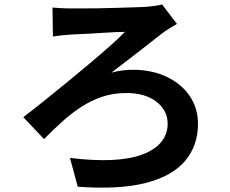

<svg xmlns="http://www.w3.org/2000/svg" viewBox="-20 -789 1040 867"><path d="M217 -755Q229 -754 251 -752.5Q273 -751 298 -751Q314 -751 347.5 -751Q381 -751 422.5 -751.5Q464 -752 507 -753.5Q550 -755 585.5 -756Q621 -757 640 -758Q658 -760 678 -762.5Q698 -765 712 -769L779 -681Q766 -674 750 -664Q734 -654 724 -647Q702 -631 674.5 -609Q647 -587 614.5 -562Q582 -537 549 -511.5Q516 -486 483 -461Q508 -468 533.5 -471Q559 -474 578 -474Q666 -474 733 -442Q800 -410 837 -355Q874 -300 874 -230Q874 -131 815.5 -62Q757 7 636.5 37.5Q516 68 331 54L296 -76Q400 -63 482 -66.5Q564 -70 620.5 -90.5Q677 -111 707 -146.5Q737 -182 737 -231Q737 -290 686.5 -329.5Q636 -369 550 -369Q492 -369 441.5 -352Q391 -335 346.5 -306Q302 -277 260.5 -239.5Q219 -202 179 -161L85 -260Q125 -290 176 -331Q227 -372 281.5 -416.5Q336 -461 387 -504Q438 -547 479 -583.5Q520 -620 544 -645Q527 -645 502.5 -644Q478 -643 449 -641Q420 -639 392 -637.5Q364 -636 340.5 -635Q317 -634 302 -633Q284 -632 260 -629.5Q236 -627 219 -624Z"/></svg>

Font: Noto Sans SC
Style: Bold
Weight: 700
Designer: Ryoko NISHIZUKA  (kana, bopomofo & ideographs); Paul D. Hunt (Latin, Greek & Cyrillic); Sandoll Communications , Soo-you
Foundry: Adobe
Version: Version 2.004-H2;hotconv 1.0.118;makeotfexe 2.5.65603